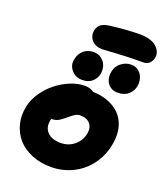

<svg xmlns="http://www.w3.org/2000/svg" viewBox="-169 -1028 1024 1189"><g transform="rotate(20 342.5 -433.5)"><path d="M360.8 -747.1Q311.5 -747.1 287.6 -775.1Q263.7 -803.2 271 -839.8Q275.4 -863.3 292.7 -878.9Q310.1 -894.5 351.1 -899.9Q464.4 -914.1 548.8 -914.1Q581.5 -914.1 607.2 -907Q632.8 -899.9 647.9 -888.7Q663.1 -877.4 672.4 -863.5Q681.6 -849.6 684.1 -835.9Q686.5 -822.3 684.1 -810.1Q678.7 -785.6 663.3 -771.7Q647.9 -757.8 626 -757.8Q527.3 -757.8 445.8 -752.4Q364.3 -747.1 360.8 -747.1ZM459 -639.2Q465.3 -673.3 494.9 -696.3Q524.4 -719.2 560.1 -719.2Q590.3 -719.2 611.1 -701.2Q631.8 -683.1 638.7 -657.7Q645.5 -632.3 641.1 -606.9Q634.8 -573.7 608.6 -550.3Q582.5 -526.9 539.1 -526.9Q495.6 -526.9 472.4 -558.6Q449.2 -590.3 459 -639.2ZM305.2 -525.9Q261.2 -525.9 234.4 -557.4Q207.5 -588.9 215.8 -627.9Q223.1 -667.5 249.8 -690.2Q276.4 -712.9 314 -712.9Q346.7 -712.9 368.9 -694.8Q391.1 -676.8 398.4 -651.4Q405.8 -626 400.9 -600.1Q394 -568.8 370.1 -547.4Q346.2 -525.9 305.2 -525.9ZM307.1 46.9Q236.3 46.9 179.2 22.9Q122.1 -1 86.9 -41.3Q51.8 -81.5 37.8 -136.2Q23.9 -190.9 36.1 -251Q45.4 -298.8 76.4 -344.7Q107.4 -390.6 148.7 -423.8Q189.9 -457 239.3 -477.5Q288.6 -498 333 -498Q372.1 -498 394 -480Q480 -476.6 536.4 -440.4Q592.8 -404.3 613 -345.2Q633.3 -286.1 618.2 -210.9Q603 -133.3 557.4 -74.2Q511.7 -15.1 446.5 15.9Q381.3 46.9 307.1 46.9ZM206.1 -224.1Q196.3 -174.3 225.3 -144Q254.4 -113.8 314 -113.8Q363.8 -113.8 401.6 -144.3Q439.5 -174.8 449.2 -223.1Q457.5 -265.1 435.8 -290.5Q414.1 -315.9 371.1 -315.9Q366.7 -315.9 362.5 -315.4Q358.4 -314.9 354 -313.2Q349.6 -311.5 346.4 -310.5Q343.3 -309.6 338.1 -306.4Q333 -303.2 330.3 -301.5Q327.6 -299.8 321.8 -295.2Q315.9 -290.5 313.2 -288.6Q310.5 -286.6 303.2 -280.5Q295.9 -274.4 293 -272Q267.1 -250 249.8 -241.9Q232.4 -233.9 209 -233.9Q208.5 -232.4 207.5 -229Q206.5 -225.6 206.1 -224.1Z"/></g></svg>

Font: Shantell Sans Bouncy
Style: Italic
Weight: 800
Italic angle: -11.31°
Designer: Stephen Nixon, Anya Danilova, Shantell Martin
Foundry: Arrow Type
Version: Version 1.006;[9816181b4]